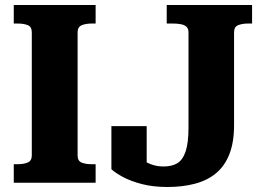

<svg xmlns="http://www.w3.org/2000/svg" viewBox="-20 -730 1045 767"><path d="M107 -109V-601Q107 -623 91 -629.5Q75 -636 50 -636H35V-710H362V-636H347Q322 -636 306 -629Q290 -622 290 -601V-109Q290 -87 306 -80.5Q322 -74 347 -74H362V0H35V-74H50Q75 -74 91 -81Q107 -88 107 -109ZM646 -710H987V-636H972Q948 -636 931.5 -629.5Q915 -623 915 -601V-229Q915 -162 896.5 -114.5Q878 -67 843 -38Q808 -9 758.5 4Q709 17 649 17Q592 17 547.5 5.5Q503 -6 472 -22.5Q441 -39 425 -54V-226H566V-59Q551 -64 538 -74Q525 -84 518 -94Q511 -104 512 -110.5Q513 -117 524 -114Q534 -103 549.5 -91.5Q565 -80 586.5 -72.5Q608 -65 634 -65Q667 -65 688.5 -78Q710 -91 721.5 -125Q733 -159 733 -220V-601Q733 -616 724.5 -623.5Q716 -631 701.5 -633.5Q687 -636 670 -636H646Z"/></svg>

Font: Roboto Serif SemiCondensed
Style: Bold
Weight: 700
Width: 4
Designer: Greg Gazdowicz
Foundry: Commercial Type
Version: Version 1.007